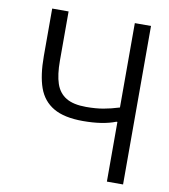

<svg xmlns="http://www.w3.org/2000/svg" viewBox="-82 -795 763 865"><g transform="rotate(10 300.0 -362.5)"><path d="M465 -273H460Q401.5 -250 311 -250Q225 -250 176 -278.8Q127 -307.5 107 -363.5Q87 -419.5 87 -508V-725H162V-500Q162 -435.5 175.5 -395.5Q189 -355.5 222.2 -335.2Q255.5 -315 314 -315Q358 -315 392.2 -321Q426.5 -327 465 -339V-725H539V0H465Z"/></g></svg>

Font: JuliaMono Light
Style: Regular
Weight: 300
Monospace: yes
Designer: cormullion
Foundry: corm
Version: Version 0.054; ttfautohint (v1.8.4)